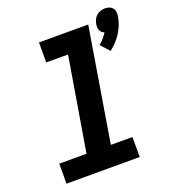

<svg xmlns="http://www.w3.org/2000/svg" viewBox="-142 -889 883 993"><g transform="rotate(-20 300.0 -392.0)"><path d="M502 -567 459 -615Q472 -626 484 -639.5Q496 -653 505 -668Q505 -668 505 -668Q505 -668 505 -668Q497 -671 491 -676.5Q485 -682 482 -689.5Q479 -697 478.5 -706Q478 -715 480 -724Q482 -736 487.5 -747.5Q493 -759 503 -767.5Q513 -776 525 -780Q537 -784 549 -784Q562 -784 573 -780Q584 -776 591 -767.5Q598 -759 599.5 -747.5Q601 -736 599 -724Q596 -701 587.5 -679Q579 -657 566.5 -637Q554 -617 537.5 -599Q521 -581 502 -567ZM53 0V-110H203L289 -625H169V-735H440L337 -110H456V0Z"/></g></svg>

Font: Iosevka Curly Slab XBdExObl
Style: Regular
Weight: 800
Width: 7
Italic angle: -9°
Monospace: yes
Designer: Belleve Invis
Foundry: Belleve Invis
Version: Version 11.1.0; ttfautohint (v1.8.3)